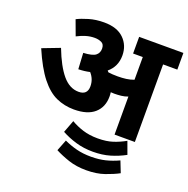

<svg xmlns="http://www.w3.org/2000/svg" viewBox="-154 -777 1166 1191"><g transform="rotate(20 429.5 -182.0)"><path d="M521 -211Q521 -141 475 -100.5Q429 -60 340 -60Q277 -60 222.5 -84.5Q168 -109 118.5 -171.5Q69 -234 20 -348L135 -392Q176 -285 223 -229Q270 -173 330 -173Q388 -173 388 -230Q388 -277 356 -313Q322 -305 281 -304L275 -410Q334 -413 355 -429Q376 -445 376 -474Q376 -503 356 -512.5Q336 -522 311 -522Q280 -522 251.5 -513Q223 -504 196 -490L159 -590Q188 -605 233.5 -618.5Q279 -632 333 -632Q419 -632 464 -588Q509 -544 509 -477Q509 -404 455 -359Q459 -354 463 -350Q476 -348 491 -347Q506 -346 525 -346Q555 -346 581 -349.5Q607 -353 631 -362V-512H567V-622H859V-512H765V0H631V-251Q610 -243 587.5 -240.5Q565 -238 542 -238Q531 -238 519 -239Q521 -225 521 -211ZM540 146Q479 146 427 130.5Q375 115 331 91L362 9Q397 30 441 44Q485 58 540 58Q598 58 640 44Q682 30 719 9L749 91Q703 116 652.5 131Q602 146 540 146ZM540 268Q475 268 423 250.5Q371 233 331 212L360 138Q401 157 444 168Q487 179 540 179Q592 179 634.5 168.5Q677 158 720 138L749 212Q712 232 660 250Q608 268 540 268Z"/></g></svg>

Font: RS Noto Sans
Style: Bold
Weight: 700
Designer: Monotype Design Team
Foundry: Monotype Imaging Inc.
Version: Version 3.10